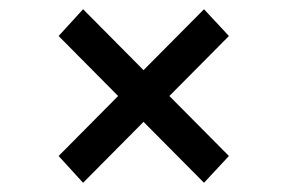

<svg xmlns="http://www.w3.org/2000/svg" viewBox="-20 -558 622 416"><path d="M347 -350 476 -220 422 -162 291 -294 160 -162 107 -220 236 -350 107 -480 160 -538 291 -406 422 -538 476 -480Z"/></svg>

Font: APTA Sans Medium
Style: Bold
Weight: 500
Version: Version 7.200